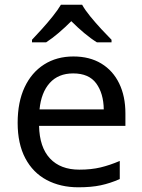

<svg xmlns="http://www.w3.org/2000/svg" viewBox="-20 -786 604 816"><path d="M292 -546Q361 -546 410.5 -516Q460 -486 486.5 -431.5Q513 -377 513 -304V-251H146Q148 -160 192.5 -112.5Q237 -65 317 -65Q368 -65 407.5 -74.5Q447 -84 489 -102V-25Q448 -7 408 1.5Q368 10 313 10Q237 10 178.5 -21Q120 -52 87.5 -113.5Q55 -175 55 -264Q55 -352 84.5 -415Q114 -478 167.5 -512Q221 -546 292 -546ZM291 -474Q228 -474 191.5 -433.5Q155 -393 148 -321H421Q420 -389 389 -431.5Q358 -474 291 -474ZM329 -766Q341 -744 363.5 -716.5Q386 -689 410.5 -662.5Q435 -636 454 -617V-606H392Q366 -622 338 -645.5Q310 -669 283 -696Q256 -669 229 -646Q202 -623 176 -606H116V-617Q135 -637 158.5 -663Q182 -689 204 -716.5Q226 -744 239 -766Z"/></svg>

Font: Noto Sans Bassa Vah
Style: Regular
Weight: 400
Designer: Monotype Design Team
Foundry: Monotype Imaging Inc.
Version: Version 2.002